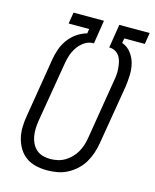

<svg xmlns="http://www.w3.org/2000/svg" viewBox="-112 -812 724 896"><g transform="rotate(15 250.0 -363.5)"><path d="M202 8Q174 8 147.5 2Q121 -4 100 -19Q79 -34 65.5 -56Q52 -78 45.5 -103.5Q39 -129 39.5 -157Q40 -185 45 -213L92 -499Q96 -524 105 -549.5Q114 -575 130 -597Q146 -619 169 -635Q192 -651 218 -658L221 -680H122L131 -735H278L260 -621H254Q231 -620 212 -606Q193 -592 180.5 -572.5Q168 -553 161.5 -532Q155 -511 152 -490L104 -204Q101 -185 100.5 -166Q100 -147 103 -129.5Q106 -112 114 -96Q122 -80 135 -68.5Q148 -57 165.5 -52Q183 -47 202 -47Q219 -47 237.5 -51Q256 -55 272 -64.5Q288 -74 301.5 -87.5Q315 -101 324.5 -117.5Q334 -134 339.5 -151.5Q345 -169 348 -186L395 -473Q398 -488 399.5 -503.5Q401 -519 400 -534Q399 -549 396 -564Q393 -579 386 -591.5Q379 -604 366.5 -612Q354 -620 339 -621H334L352 -735H499L490 -680H391L387 -657Q413 -648 430 -626Q447 -604 454 -577.5Q461 -551 460 -522Q459 -493 455 -464L407 -177Q403 -153 395 -129Q387 -105 374 -83Q361 -61 341.5 -43Q322 -25 299 -13Q276 -1 251 3.5Q226 8 202 8Z"/></g></svg>

Font: Iosevka Term Curly Light
Style: Italic
Weight: 300
Italic angle: -9°
Designer: Belleve Invis
Foundry: Belleve Invis
Version: Version 32.3.0